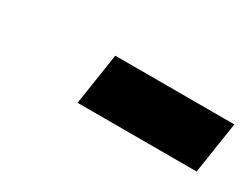

<svg xmlns="http://www.w3.org/2000/svg" viewBox="-28 -848 440 338"><g transform="rotate(30 192.0 -679.5)"><path d="M126 -627 142 -732H384L368 -627Z"/></g></svg>

Font: Georama SemiCondensed
Style: Bold Italic
Weight: 700
Width: 4
Italic angle: -9°
Designer: Jean-Baptiste Levee
Foundry: Production Type
Version: Version 1.000